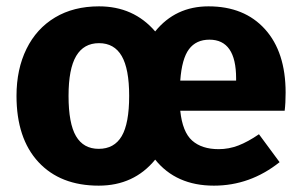

<svg xmlns="http://www.w3.org/2000/svg" viewBox="-20 -568 949 605"><path d="M877 -219H548Q555 -152 585.5 -125Q616 -98 669 -98Q701 -98 731 -109.5Q761 -121 796 -145L861 -57Q768 17 654 17Q535 17 469 -65Q402 17 291 17Q170 17 101 -57.5Q32 -132 32 -266Q32 -350 63.5 -414Q95 -478 153.5 -513Q212 -548 292 -548Q401 -548 469 -469Q533 -548 637 -548Q750 -548 815 -476Q880 -404 880 -276Q880 -243 877 -219ZM724 -321Q724 -443 640 -443Q598 -443 575.5 -413Q553 -383 548 -314H724ZM387 -266Q387 -351 363.5 -391.5Q340 -432 292 -432Q244 -432 220 -391.5Q196 -351 196 -266Q196 -179 219.5 -139Q243 -99 291 -99Q340 -99 363.5 -139Q387 -179 387 -266Z"/></svg>

Font: Statis Sans
Style: Bold
Weight: 700
Designer: bBox Type GmbH
Foundry: bBox Type GmbH
Version: Version 1.000